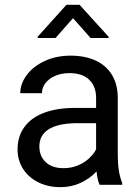

<svg xmlns="http://www.w3.org/2000/svg" viewBox="-20 -770 584 800"><path d="M311.5 -750 432.6 -616.7V-611.8H357.4L284.2 -694.3L211.4 -611.8H137.2V-617.2L256.8 -750ZM395 0Q385.7 -19.5 382.3 -55.7Q355 -26.4 316.4 -8.3Q277.8 9.8 231.9 9.8Q179.2 9.8 138.4 -11Q97.7 -31.7 75.4 -67.4Q53.2 -103 53.2 -147Q53.2 -202.6 82.3 -241.7Q111.3 -280.8 164.8 -300.5Q218.3 -320.3 291 -320.3H380.4V-362.3Q380.4 -410.2 351.8 -437.7Q323.2 -465.3 269 -465.3Q235.8 -465.3 209.7 -453.9Q183.6 -442.4 169.2 -423.3Q154.8 -404.3 154.8 -381.8H64.5Q64.5 -420.4 90.8 -456.5Q117.2 -492.7 165.3 -515.4Q213.4 -538.1 274.4 -538.1Q333 -538.1 377.2 -518.3Q421.4 -498.5 446 -458.7Q470.7 -418.9 470.7 -361.3V-124Q470.7 -51.8 489.3 -7.8V0ZM380.4 -147.9V-256.8H296.4Q144 -253.9 144 -159.2Q144 -119.6 170.4 -94.5Q196.8 -69.3 245.1 -69.3Q276.4 -69.3 303.5 -80.3Q330.6 -91.3 350.3 -109.4Q370.1 -127.4 380.4 -147.9Z"/></svg>

Font: Mardoto
Style: Regular
Weight: 400
Designer: Christian Robertson, Vahan Hovhannisyan
Foundry: Google
Version: Version 1.000